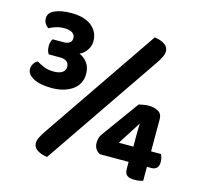

<svg xmlns="http://www.w3.org/2000/svg" viewBox="-95 -724 864 832"><g transform="rotate(15 337.5 -308.0)"><path d="M77 -492.5H125.5Q143.3 -492.5 152.8 -499.7Q162.2 -507 162.2 -520.7Q162.2 -535.6 149.4 -543.8Q136.5 -552.1 112.9 -552.1Q93 -552.1 75.8 -546.5Q58.6 -540.9 45.8 -533.6Q36 -540.8 30.1 -550.6Q24.2 -560.4 24.2 -573.3Q24.2 -598 52.7 -610.7Q81.2 -623.4 126 -623.4Q184.8 -623.4 217.1 -597.7Q249.4 -572 249.4 -529.6Q249.4 -507.7 236.7 -489.4Q224.1 -471.1 205.3 -462.4Q226.5 -453.7 241 -434.1Q255.5 -414.5 255.5 -384.7Q255.5 -338.2 218.9 -312.7Q182.4 -287.3 125.7 -287.3Q74.2 -287.3 44.5 -303.2Q14.9 -319.1 14.9 -342.7Q14.9 -355.8 21.8 -367Q28.7 -378.2 39.8 -382.9Q54.7 -373.6 72.8 -366.1Q90.8 -358.6 116.6 -358.6Q141.3 -358.6 154.8 -367.7Q168.4 -376.8 168.4 -392.5Q168.4 -408.3 158.1 -416.6Q147.8 -425 126.9 -425H77Q73 -430.7 70.3 -439.4Q67.6 -448 67.6 -458.6Q67.6 -480.9 77 -492.5ZM614.2 -277.9V-133.8H658.7Q661.4 -128.4 664 -119.5Q666.5 -110.6 666.5 -99.7Q666.5 -81 657.6 -72.8Q648.7 -64.5 636.1 -64.5H403.2Q391.6 -69.9 384 -81.2Q376.4 -92.6 376.4 -109Q376.4 -121.2 379.4 -131.1Q382.5 -140.9 389.2 -150L509.6 -316Q518.7 -318 530.4 -320.2Q542.1 -322.4 555.1 -322.4Q577 -322.4 595.6 -312.6Q614.2 -302.9 614.2 -277.9ZM534.7 -133.8V-179.2Q534.7 -189.2 534.8 -205.3Q535 -221.4 536 -238L469.5 -133.8ZM532 -34.7V-101.8H614.2V-1.3Q608.2 0.3 597.8 2.1Q587.4 4 575.9 4Q554.8 4 543.4 -3.8Q532 -11.6 532 -34.7ZM146.1 -94.2 501.7 -614.7Q529.3 -611.6 546.4 -600.1Q563.5 -588.7 564.2 -570.1Q564.2 -556.5 557.8 -543.5Q551.5 -530.6 540.7 -514.3L185 6.4Q157.5 2.6 140.6 -8.5Q123.7 -19.5 122.3 -38.2Q122.3 -51.8 128.8 -64.7Q135.3 -77.7 146.1 -94.2Z"/></g></svg>

Font: Baloo Bhaina 2
Style: Regular
Weight: 400
Designer: Yesha Goshar, Manish Minz, Shuchita Grover and Ek Type
Foundry: Ek Type
Version: Version 1.700